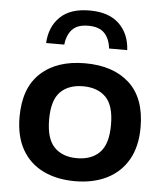

<svg xmlns="http://www.w3.org/2000/svg" viewBox="-56 -855 785 915"><g transform="rotate(5 336.5 -398.0)"><path d="M336.5 10Q249.5 10 184.2 -21.8Q119 -53.5 83 -116.5Q47 -179.5 47 -272.5Q47 -411.5 124.5 -482.8Q202 -554 336.5 -554Q471.5 -554 548.8 -483.2Q626 -412.5 626 -272.5Q626 -180.5 589.8 -117.5Q553.5 -54.5 488.2 -22.2Q423 10 336.5 10ZM336.5 -100Q406 -100 445.2 -140.2Q484.5 -180.5 484.5 -272.5Q484.5 -365 445.2 -404.5Q406 -444 336.5 -444Q267 -444 227.8 -404.5Q188.5 -365 188.5 -273Q188.5 -180.5 227.8 -140.2Q267 -100 336.5 -100ZM142.5 -634Q146.5 -712 195 -759.2Q243.5 -806.5 336 -806.5Q428.5 -806.5 477.5 -759Q526.5 -711.5 530.5 -634H443.5Q439 -679.5 413.8 -706.5Q388.5 -733.5 336 -733.5Q283.5 -733.5 258.8 -706.5Q234 -679.5 229.5 -634Z"/></g></svg>

Font: Encode Sans Exp SmBold
Style: Regular
Weight: 600
Width: 7
Designer: Multiple Designers
Foundry: Impallari Type
Version: Version 3.002; ttfautohint (v1.8.3) -l 8 -r 50 -G 200 -x 14 